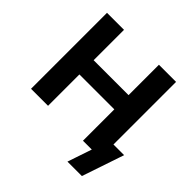

<svg xmlns="http://www.w3.org/2000/svg" viewBox="-216 -898 1260 1260"><g transform="rotate(45 414.0 -268.0)"><path d="M586 169 643 0H564V-124H819L720 169ZM79 0V-705H237V-423H561V-705H720V0H561V-291H237V0Z"/></g></svg>

Font: Nunito Sans 10pt ExtraBold
Style: Regular
Weight: 800
Designer: Vernon Adams
Foundry: Vernon Adams
Version: Version 3.101;gftools[0.9.27]